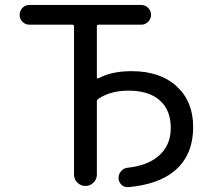

<svg xmlns="http://www.w3.org/2000/svg" viewBox="-20 -775 851 779"><path d="M513.7 -486.3Q629.9 -486.3 696.8 -424.8Q763.7 -363.3 763.7 -259.8Q763.7 -144.5 687.5 -81.1Q621.1 -26.4 500 -15.6Q499 -15.6 497.1 -15.6Q483.4 -15.6 472.7 -25.4Q460.9 -37.1 460.9 -53.2Q460.9 -69.3 472.2 -81.5Q483.4 -93.8 500 -94.7Q576.2 -103.5 619.1 -138.7Q672.9 -181.6 672.9 -255.9Q672.9 -328.1 628.4 -367.7Q584 -407.2 501 -407.2Q428.7 -407.2 378.9 -374Q373 -370.1 373 -363.3V-66.4Q373 -47.9 359.4 -34.2Q345.7 -20.5 326.7 -20.5Q307.6 -20.5 293.9 -34.2Q280.3 -47.9 280.3 -66.4V-668Q280.3 -674.8 273.4 -674.8H99.6Q83 -674.8 71.3 -686.5Q59.6 -698.2 59.6 -714.8Q59.6 -731.4 71.3 -743.2Q83 -754.9 99.6 -754.9H552.7Q569.3 -754.9 581.1 -743.2Q592.8 -731.4 592.8 -714.8Q592.8 -698.2 581.1 -686.5Q569.3 -674.8 552.7 -674.8H380.9Q373 -674.8 373 -668V-460.9Q373 -458 375 -457Q377 -456.1 378.9 -457Q432.6 -486.3 513.7 -486.3Z"/></svg>

Font: Gen Jyuu Gothic Regular
Style: Regular
Weight: 400
Designer: [Source Han Sans]
Ryoko NISHIZUKA  (kana & ideographs); Paul D. Hunt (Latin, Greek & Cyrillic); Wenlong ZHANG  (bopomofo
Version: Version 1.002.20150607